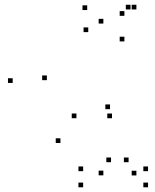

<svg xmlns="http://www.w3.org/2000/svg" viewBox="-20 -586 660 816"><path d="M609.2 210V190H589.2V210ZM609.2 141.5V121.5H589.2V141.5ZM526.5 103.4V83.4H506.5V103.4ZM559.7 159.6V139.6H539.7V159.6ZM559.7 -545.8V-565.8H539.7V-545.8ZM534.7 -545.8V-565.8H514.7V-545.8ZM419.3 -485.9V-505.9H399.3V-485.9ZM419.3 159.2V139.2H399.3V159.2ZM451.9 103.4V83.4H431.9V103.4ZM333.4 141.5V121.5H313.4V141.5ZM333.4 210V190H313.4V210ZM33.9 -233.5V-253.5H13.9V-233.5ZM236.9 21.8V1.8H216.9V21.8ZM456 -83.5V-103.5H436V-83.5ZM447.7 -122.1V-142.1H427.7V-122.1ZM304.9 -83.6V-103.6H284.9V-83.6ZM179.2 -245.3V-265.3H159.2V-245.3ZM355.1 -449.5V-469.5H335.1V-449.5ZM508.7 -410V-430H488.7V-410ZM508.7 -518.8V-538.8H488.7V-518.8ZM350.6 -543.3V-563.3H330.6V-543.3Z"/></svg>

Font: Monaspace Xenon Dots Var
Style: Regular
Weight: 400
Designer: Riley Cran and the Lettermatic Team
Version: Version 1.100 (Monaspace Xenon Dots)